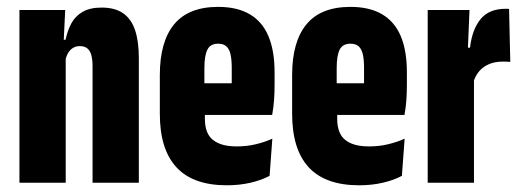

<svg xmlns="http://www.w3.org/2000/svg" viewBox="-20 -531 1508 558"><path d="M249 0V-338Q249 -357.5 245.5 -370.5Q242 -383.5 234 -390.2Q226 -397 212 -397Q200.5 -397 191.8 -391.5Q183 -386 177.8 -376.8Q172.5 -367.5 170 -355L142.5 -415.5H170.5Q176 -441.5 187.2 -462.8Q198.5 -484 220 -496.5Q241.5 -509 275.5 -509Q314 -509 337.8 -492.5Q361.5 -476 372.5 -443.5Q383.5 -411 383.5 -362V0ZM36.5 0V-502H169.5L164.5 -398.5L171 -397.5V0Z M639.5 7.5Q541 7.5 492.8 -44.8Q444.5 -97 444.5 -200.5V-313Q444.5 -410 486.2 -460.5Q528 -511 614 -511Q669.5 -511 706 -489.5Q742.5 -468 760.2 -425.8Q778 -383.5 778 -321V-284Q778 -262 776.5 -240.2Q775 -218.5 771 -197H653.5Q653.5 -242 653.5 -275.2Q653.5 -308.5 653.5 -333Q653.5 -357.5 650 -373Q646.5 -388.5 638 -396.2Q629.5 -404 614 -404Q591.5 -404 582.8 -386.8Q574 -369.5 574 -333V-252.5L575.5 -230.5V-185.5Q575.5 -164.5 581.2 -149.2Q587 -134 598.8 -124.5Q610.5 -115 627.8 -110.2Q645 -105.5 668.5 -105.5Q697.5 -105.5 723.5 -111.8Q749.5 -118 771.5 -128L763.5 -20Q740.5 -7.5 708.2 0Q676 7.5 639.5 7.5ZM528.5 -197V-289H742V-197Z M1024 7.5Q925.5 7.5 877.2 -44.8Q829 -97 829 -200.5V-313Q829 -410 870.8 -460.5Q912.5 -511 998.5 -511Q1054 -511 1090.5 -489.5Q1127 -468 1144.8 -425.8Q1162.5 -383.5 1162.5 -321V-284Q1162.5 -262 1161 -240.2Q1159.5 -218.5 1155.5 -197H1038Q1038 -242 1038 -275.2Q1038 -308.5 1038 -333Q1038 -357.5 1034.5 -373Q1031 -388.5 1022.5 -396.2Q1014 -404 998.5 -404Q976 -404 967.2 -386.8Q958.5 -369.5 958.5 -333V-252.5L960 -230.5V-185.5Q960 -164.5 965.8 -149.2Q971.5 -134 983.2 -124.5Q995 -115 1012.2 -110.2Q1029.5 -105.5 1053 -105.5Q1082 -105.5 1108 -111.8Q1134 -118 1156 -128L1148 -20Q1125 -7.5 1092.8 0Q1060.5 7.5 1024 7.5ZM913 -197V-289H1126.5V-197Z M1356.5 -294.5 1309.5 -392.5H1346Q1352 -445 1376.5 -475.2Q1401 -505.5 1450 -505.5Q1452 -505.5 1454 -505.5Q1456 -505.5 1459.5 -505L1463 -351Q1459.5 -351.5 1453.8 -351.8Q1448 -352 1442 -352Q1410 -352 1388 -337.5Q1366 -323 1356.5 -294.5ZM1223 0V-502H1344.5L1338.5 -358L1357.5 -353V0Z"/></svg>

Font: Anek Latin Condensed
Style: Bold
Weight: 700
Width: 3
Designer: Yesha Goshar
Foundry: Ek Type
Version: Version 1.003